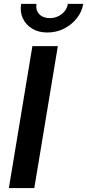

<svg xmlns="http://www.w3.org/2000/svg" viewBox="-20 -964 447 984"><path d="M276.4 -727.5 155.8 0H25.4L146 -727.5ZM222.7 -797.4Q177.7 -797.4 145 -817.1Q112.3 -836.9 96.9 -870.1Q81.5 -903.3 88.4 -944.3H167Q161.6 -912.6 180.9 -891.8Q200.2 -871.1 235.4 -871.1Q258.3 -871.1 278.1 -880.6Q297.9 -890.1 311.3 -906.5Q324.7 -922.9 327.6 -944.3H406.7Q399.9 -903.3 373.3 -869.9Q346.7 -836.4 307.4 -816.9Q268.1 -797.4 222.7 -797.4Z"/></svg>

Font: Inter 18pt SemiBold
Style: Italic
Weight: 600
Italic angle: -9.3988°
Designer: Rasmus Andersson
Foundry: rsms
Version: Version 4.001;git-66647c0bb